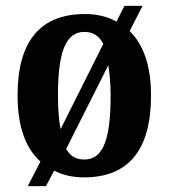

<svg xmlns="http://www.w3.org/2000/svg" viewBox="-20 -596 577 656"><path d="M118 -44 75 40H137L165 -13C194 2 228 10 267 10C418 10 496 -82 496 -270C496 -371 470 -444 423 -490L467 -576H405L378 -522C347 -540 310 -548 270 -548C119 -548 40 -457 40 -270C40 -165 67 -90 118 -44ZM333 -446 187 -155C181 -186 178 -224 178 -270C178 -414 203 -487 268 -487C298 -487 318 -474 333 -446ZM269 -51C239 -51 221 -62 206 -87L350 -373C355 -343 358 -309 358 -268C358 -125 334 -51 269 -51Z"/></svg>

Font: Noto Serif Ethiopic Condensed
Style: Bold
Weight: 700
Width: 3
Designer: Monotype Design Team
Foundry: Monotype Imaging Inc.
Version: Version 2.102